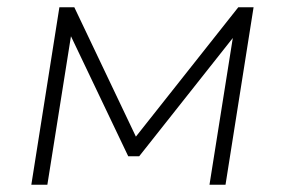

<svg xmlns="http://www.w3.org/2000/svg" viewBox="-20 -507 782 527"><path d="M66 0 143 -487H184L353 -132L634 -487H676L599 0H555L623 -428H639L362 -78H332L165 -428H178L110 0Z"/></svg>

Font: Nunito Sans 10pt SemiExpanded ExtraLight
Style: Italic
Weight: 250
Width: 6
Italic angle: -9°
Designer: Vernon Adams
Foundry: Vernon Adams
Version: Version 3.101;gftools[0.9.27]